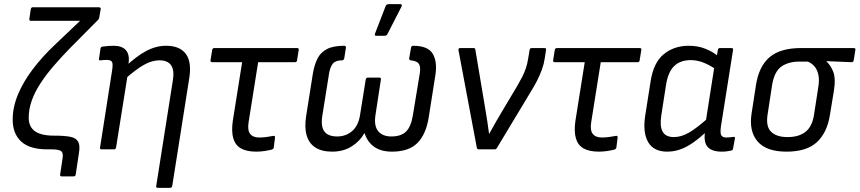

<svg xmlns="http://www.w3.org/2000/svg" viewBox="-20 -718 4132 923"><path d="M277 130Q268 130 269 121L281 42Q285 16 273 8Q261 0 229 0H207Q123 0 82 -37.5Q41 -75 41 -143Q41 -203 66.5 -264Q92 -325 137 -384.5Q182 -444 240 -499L365 -618H128Q120 -618 121 -627L128 -674Q130 -683 137 -683H455Q466 -683 464 -673L457 -634Q457 -630 455 -627.5Q453 -625 451 -622L317 -487Q274 -443 237.5 -400.5Q201 -358 174 -316.5Q147 -275 132.5 -234Q118 -193 118 -152Q118 -109 147.5 -87.5Q177 -66 238 -66Q289 -66 317.5 -60.5Q346 -55 356 -36.5Q366 -18 359 21L344 121Q343 130 333 130Z M739 185Q729 185 731 176L811 -332Q827 -428 746 -428Q710 -428 670.5 -405.5Q631 -383 574 -332L583 -398Q636 -448 683 -473Q730 -498 779 -498Q845 -498 874 -458Q903 -418 889 -337L808 176Q806 185 797 185ZM469 0Q459 0 461 -9L519 -380Q524 -412 518 -421Q512 -430 494 -430Q487 -430 479 -429.5Q471 -429 463 -428Q454 -427 456 -436L463 -484Q464 -489 466 -491Q468 -493 472 -494Q486 -496 500.5 -497Q515 -498 526 -498Q567 -498 585.5 -476.5Q604 -455 598 -413L595 -394L594 -360L538 -9Q536 0 528 0Z M1212 11Q1166 11 1138.5 -4.5Q1111 -20 1101.5 -53Q1092 -86 1099 -136L1144 -419H1000Q991 -419 992 -428L1000 -478Q1002 -487 1010 -487H1408Q1418 -487 1416 -478L1408 -428Q1407 -419 1398 -419H1221L1175 -130Q1169 -92 1182.5 -74.5Q1196 -57 1226 -57Q1245 -57 1262 -59.5Q1279 -62 1295 -65Q1303 -66 1302 -56L1296 -8Q1295 -4 1293 -2.5Q1291 -1 1287 1Q1272 5 1252 8Q1232 11 1212 11Z M1577 11Q1527 11 1496 -9Q1465 -29 1454 -68Q1443 -107 1452 -162L1484 -364Q1491 -406 1506 -436Q1521 -466 1551.5 -482Q1582 -498 1635 -498Q1643 -498 1643 -489L1635 -438Q1633 -429 1625 -428Q1593 -428 1580 -412Q1567 -396 1562 -365L1530 -165Q1521 -111 1539 -86.5Q1557 -62 1601 -62Q1643 -62 1673 -88Q1703 -114 1711 -166L1738 -335Q1740 -345 1748 -345H1804Q1813 -345 1811 -335L1785 -165Q1777 -113 1798 -87.5Q1819 -62 1861 -62Q1908 -62 1932 -85.5Q1956 -109 1965 -165L1998 -365Q2003 -396 1994 -410.5Q1985 -425 1954 -428Q1947 -429 1947 -438L1956 -489Q1958 -498 1966 -498Q2037 -498 2060 -460Q2083 -422 2073 -357L2041 -154Q2028 -72 1986.5 -30.5Q1945 11 1865 11Q1811 11 1778.5 -12.5Q1746 -36 1733 -77H1731Q1711 -40 1671 -14.5Q1631 11 1577 11ZM1787 -546Q1783 -546 1782 -549.5Q1781 -553 1783 -557L1834 -689Q1836 -694 1840 -696Q1844 -698 1849 -698H1905Q1910 -698 1911.5 -694.5Q1913 -691 1910 -686L1843 -555Q1839 -546 1828 -546Z M2281 0Q2274 0 2272 -9L2184 -477Q2183 -487 2192 -487H2256Q2265 -487 2265 -480L2314 -188Q2319 -160 2323 -132Q2327 -104 2331 -75H2332Q2348 -104 2364.5 -133Q2381 -162 2398 -190L2466 -304Q2480 -328 2490.5 -348.5Q2501 -369 2508 -390Q2515 -411 2519 -436L2526 -478Q2528 -487 2535 -487H2597Q2607 -487 2605 -478L2599 -439Q2595 -411 2585.5 -384.5Q2576 -358 2562 -330.5Q2548 -303 2528 -271L2369 -7Q2365 0 2359 0Z M2859 11Q2813 11 2785.5 -4.5Q2758 -20 2748.5 -53Q2739 -86 2746 -136L2791 -419H2647Q2638 -419 2639 -428L2647 -478Q2649 -487 2657 -487H3055Q3065 -487 3063 -478L3055 -428Q3054 -419 3045 -419H2868L2822 -130Q2816 -92 2829.5 -74.5Q2843 -57 2873 -57Q2892 -57 2909 -59.5Q2926 -62 2942 -65Q2950 -66 2949 -56L2943 -8Q2942 -4 2940 -2.5Q2938 -1 2934 1Q2919 5 2899 8Q2879 11 2859 11Z M3187 11Q3122 11 3095.5 -35.5Q3069 -82 3082 -164L3108 -329Q3122 -418 3171.5 -458Q3221 -498 3291 -498Q3336 -498 3372.5 -483Q3409 -468 3432 -448L3425 -382Q3396 -403 3364.5 -416Q3333 -429 3301 -429Q3251 -429 3221.5 -401Q3192 -373 3182 -311L3159 -163Q3151 -111 3165.5 -85Q3180 -59 3220 -59Q3255 -59 3293 -81Q3331 -103 3390 -156L3381 -89Q3344 -55 3312 -32.5Q3280 -10 3249.5 0.5Q3219 11 3187 11ZM3449 11Q3403 11 3382.5 -11Q3362 -33 3369 -83L3372 -103V-128L3415 -403L3423 -431L3431 -478Q3433 -487 3440 -487H3496Q3506 -487 3504 -478L3446 -112Q3441 -78 3447.5 -67.5Q3454 -57 3471 -57Q3481 -57 3490 -58Q3499 -59 3506 -60Q3515 -61 3513 -52L3504 -4Q3503 5 3494 6Q3484 8 3474 9.5Q3464 11 3449 11Z M3761 11Q3664 11 3622 -38Q3580 -87 3593 -172L3614 -308Q3628 -399 3679.5 -443Q3731 -487 3831 -487H4084Q4094 -487 4092 -478L4084 -428Q4082 -419 4074 -419L3953 -424V-423Q3975 -402 3986.5 -370.5Q3998 -339 3989 -283L3970 -167Q3957 -82 3908 -35.5Q3859 11 3761 11ZM3766 -59Q3820 -59 3852 -84Q3884 -109 3893 -165L3913 -294Q3920 -334 3914 -359.5Q3908 -385 3894.5 -400Q3881 -415 3863 -422H3824Q3771 -422 3737 -398.5Q3703 -375 3692 -311L3670 -167Q3661 -110 3687 -84.5Q3713 -59 3766 -59Z"/></svg>

Font: Sofia Sans Semi Condensed
Style: Italic
Weight: 400
Italic angle: -9°
Designer: Botio Nikoltchev, Ani Petrova
Foundry: lettersoup
Version: Version 4.101